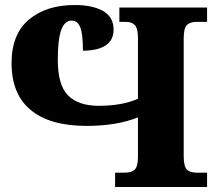

<svg xmlns="http://www.w3.org/2000/svg" viewBox="-20 -744 867 764"><path d="M438 -57H477Q504 -57 516.5 -69.5Q529 -82 529 -121V-277Q445 -243 324 -243Q179 -243 102.5 -306Q26 -369 26 -493Q26 -608 95 -666Q164 -724 277 -724Q349 -724 390.5 -700Q432 -676 432 -626Q432 -544 310 -542Q310 -608 299.5 -635Q289 -662 265 -662Q237 -662 223.5 -624.5Q210 -587 210 -506Q210 -405 251 -364Q292 -323 373 -323Q466 -323 529 -351V-592Q529 -630 517 -643.5Q505 -657 481 -657H455V-714H804V-657H763Q736 -657 723.5 -644Q711 -631 711 -592V-123Q711 -83 723 -70Q735 -57 763 -57H804V0H438Z"/></svg>

Font: Noto Serif ExtraBold
Style: Regular
Weight: 800
Designer: Monotype Design Team
Foundry: Monotype Imaging Inc.
Version: Version 1.001